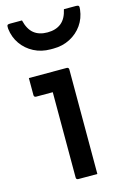

<svg xmlns="http://www.w3.org/2000/svg" viewBox="-123 -871 618 929"><g transform="rotate(-15 185.5 -406.0)"><path d="M139 -11V-438H56Q45 -438 45 -449V-534H234Q245 -534 245 -523V0H150Q139 0 139 -11ZM190 -724Q232 -724 258.5 -745Q285 -766 295 -812H356Q366 -812 369 -808Q372 -804 370 -790Q365 -747 341.5 -713.5Q318 -680 280.5 -660.5Q243 -641 197 -641H183Q137 -641 99.5 -660.5Q62 -680 38.5 -713.5Q15 -747 10 -790Q9 -804 11.5 -808Q14 -812 24 -812H85Q96 -766 122 -745Q148 -724 190 -724Z"/></g></svg>

Font: Recursive Sn Lnr St Med
Style: Regular
Weight: 500
Version: Version 1.085;hotconv 1.1.0;makeotfexe 2.6.0; ttfautohint (v